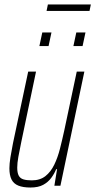

<svg xmlns="http://www.w3.org/2000/svg" viewBox="-20 -830 426 858"><path d="M116 8Q83 8 62 -0.5Q41 -9 31.5 -28Q22 -47 22 -78Q22 -98 26.5 -126.5Q31 -155 38 -190L106 -510H141L75 -195Q67 -157 62 -129Q57 -101 57 -81Q57 -58 63.5 -45.5Q70 -33 84.5 -28.5Q99 -24 122 -24Q159 -24 183 -43Q207 -62 222.5 -94Q238 -126 248 -165.5Q258 -205 267 -246L323 -510H357L250 0H223L235 -74H231Q223 -54 209 -35Q195 -16 173 -4Q151 8 116 8ZM308 -624 321 -685H362L349 -624ZM156 -624 169 -685H210L197 -624ZM188 -781 194 -810H386L380 -781Z"/></svg>

Font: Saira ExtraCondensed Thin
Style: Italic
Weight: 250
Width: 2
Italic angle: -12°
Designer: Hector Gatti with collaboration of the Omnibus-Type team
Foundry: Omnibus-Type
Version: Version 1.101